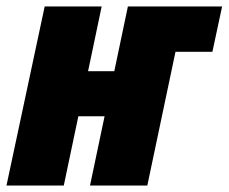

<svg xmlns="http://www.w3.org/2000/svg" viewBox="-23 -573 706 593"><path d="M174 0 219 -214H300L255 0H432L519 -413H633L663 -553H372L330 -353H249L291 -553H115L-3 0Z"/></svg>

Font: Noto Sans Display SemiCondensed Black
Style: Italic
Weight: 900
Width: 4
Designer: Monotype Design team
Foundry: Monotype Imaging Inc.
Version: 1.000